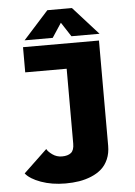

<svg xmlns="http://www.w3.org/2000/svg" viewBox="-59 -921 688 976"><g transform="rotate(-5 285.0 -433.0)"><path d="M474 -734H330.5L283 -807L235 -734H91.5L220 -876.5H345.5ZM468 -700V-163.5Q468 -125 455 -95Q442 -65 420.2 -45.8Q398.5 -26.5 368.2 -14Q338 -1.5 305.5 3.8Q273 9 236 9Q166.5 9 110.8 -11.2Q55 -31.5 33 -60L153 -174Q159.5 -160.5 181 -145Q202.5 -129.5 230 -129.5Q259.5 -129.5 275.8 -142.5Q292 -155.5 292 -189.5V-571.5H80.5V-700Z"/></g></svg>

Font: League Mono Narrow ExtraBold
Style: Regular
Weight: 800
Width: 3
Designer: Tyler Finck
Foundry: The League of Moveable Type / Tyler Finck
Version: Version 2.210